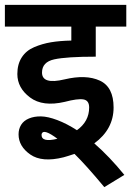

<svg xmlns="http://www.w3.org/2000/svg" viewBox="-47 -642 537 786"><path d="M470 -622V-533H345V-410Q225 -410 175 -399Q125 -388 125 -345Q125 -295 217 -317Q305 -338 361.5 -312Q418 -286 418 -202Q418 -113 339 -55Q402 0 462 74L380 124Q306 35 258 -12Q228 -2 213 2Q125 24 77 -9.5Q29 -43 29 -92Q29 -114 39.5 -131Q50 -148 71.5 -157Q93 -166 121 -165.5Q149 -165 187.5 -150.5Q226 -136 268 -109Q318 -145 318 -202Q318 -231 294.5 -235Q271 -239 218 -225Q128 -204 76 -243Q24 -282 24 -339Q24 -379 42 -407Q60 -435 93 -449Q126 -463 162 -469Q198 -475 245 -476V-533H-27V-622ZM123 -90Q123 -58 188 -74Q132 -116 124 -95Q123 -93 123 -90Z"/></svg>

Font: LT Superior Semi-bold
Style: Regular
Weight: 600
Designer: Daniel Lyons
Foundry: LyonsType
Version: Version 1.0